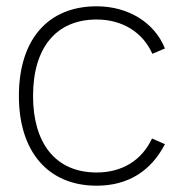

<svg xmlns="http://www.w3.org/2000/svg" viewBox="-20 -575 579 610"><path d="M287 15C385 15 459 -30 504 -117L463 -135C430.5 -65.5 368 -27 287 -27C154 -27 85 -123 85 -270C85 -424 159 -513 287 -513C368.5 -513 434 -472.5 464 -404L504 -421C471 -503.5 387.5 -555 287 -555C132 -555 40 -449 40 -270C40 -92.5 133.5 15 287 15Z"/></svg>

Font: Vela Sans ExtLt
Style: Regular
Weight: 200
Designer: Principal design: Mikhail Sharanda - project Manrope.
Design modification: Ravid Balaliev
Foundry: Mikhail Sharanda
Version: Version 1.001